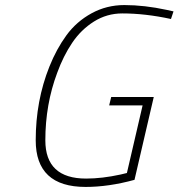

<svg xmlns="http://www.w3.org/2000/svg" viewBox="-20 -729 705 758"><path d="M318 9Q121 9 121 -175Q121 -331 175 -466Q203 -536 242.5 -590Q282 -644 341.5 -676.5Q401 -709 471 -709Q550 -709 638 -690L665 -684L655 -654Q553 -676 463 -676Q402 -676 351 -644Q300 -612 265 -560Q230 -508 206 -442Q159 -317 159 -175Q159 -24 320 -24Q383 -24 456 -40L481 -46L543 -313H411L419 -346H587L511 -19Q409 9 318 9Z"/></svg>

Font: TitilliumWebThinItalic
Style: Thin Italic
Weight: 200
Italic angle: -13°
Version: Version 1.001;PS 57.000;hotconv 1.0.70;makeotf.lib2.5.55311